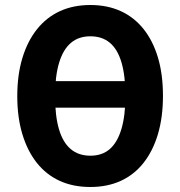

<svg xmlns="http://www.w3.org/2000/svg" viewBox="-20 -736 721 767"><path d="M134 -306V-412H543V-306ZM341 11Q272 11 218.5 -13.5Q165 -38 127.5 -85Q90 -132 69.5 -199.5Q49 -267 49 -352Q49 -437 69.5 -504.5Q90 -572 128 -619.5Q166 -667 219.5 -691.5Q273 -716 341 -716Q409 -716 462.5 -691.5Q516 -667 553.5 -620Q591 -573 611 -506Q631 -439 631 -353Q631 -268 611 -200.5Q591 -133 553.5 -85.5Q516 -38 462.5 -13.5Q409 11 341 11ZM341 -114Q388 -114 418.5 -140.5Q449 -167 465 -220.5Q481 -274 481 -353Q481 -433 465.5 -486Q450 -539 419 -565Q388 -591 341 -591Q294 -591 263 -564.5Q232 -538 216 -485Q200 -432 200 -352Q200 -273 215.5 -220Q231 -167 262.5 -140.5Q294 -114 341 -114Z"/></svg>

Font: Nunito Sans 10pt Condensed ExtraBold
Style: Regular
Weight: 800
Width: 3
Designer: Vernon Adams
Foundry: Vernon Adams
Version: Version 3.101;gftools[0.9.27]